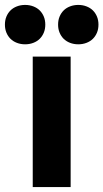

<svg xmlns="http://www.w3.org/2000/svg" viewBox="-73 -760 420 780"><path d="M60 0V-530H214V0ZM29 -580Q11 -580 -4.5 -586Q-20 -592 -30.5 -602.5Q-41 -613 -47 -627.5Q-53 -642 -53 -660Q-53 -678 -47 -692.5Q-41 -707 -30.5 -717.5Q-20 -728 -4.5 -734Q11 -740 29 -740Q47 -740 62.5 -734Q78 -728 88.5 -717.5Q99 -707 105 -692.5Q111 -678 111 -660Q111 -642 105 -627.5Q99 -613 88.5 -602.5Q78 -592 62.5 -586Q47 -580 29 -580ZM245 -580Q227 -580 211.5 -586Q196 -592 185.5 -602.5Q175 -613 169 -627.5Q163 -642 163 -660Q163 -678 169 -692.5Q175 -707 185.5 -717.5Q196 -728 211.5 -734Q227 -740 245 -740Q263 -740 278.5 -734Q294 -728 304.5 -717.5Q315 -707 321 -692.5Q327 -678 327 -660Q327 -642 321 -627.5Q315 -613 304.5 -602.5Q294 -592 278.5 -586Q263 -580 245 -580Z"/></svg>

Font: Golos Text VF
Style: Regular
Weight: 400
Designer: A.Korolkova, Vitaly Kuzmin
Foundry: ParaType Ltd
Version: Version 2.003